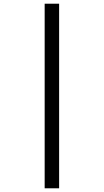

<svg xmlns="http://www.w3.org/2000/svg" viewBox="-20 -782 562 1036"><path d="M221 -762H299V234H221Z"/></svg>

Font: Noto Sans Hebrew Thin Medium
Style: Regular
Weight: 500
Version: Version 3.001